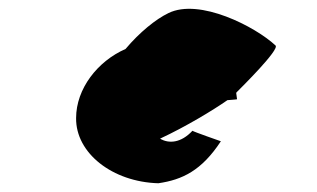

<svg xmlns="http://www.w3.org/2000/svg" viewBox="-20 -721 724 439"><path d="M154 -451C153 -371 237 -305 342 -302C397 -310 441 -331 485 -398C485 -398 422 -420 420 -422C394 -394 366 -392 346 -404C406 -432 467 -469 500 -492C516 -493 522 -494 522 -494C521 -499 521 -504 520 -509C521 -509 521 -510 521 -510C532 -521 620 -608 610 -617C564 -660 436 -726 365 -691C336 -677 299 -647 267 -609C203 -581 154 -518 154 -451Z"/></svg>

Font: Ampere
Style: Ext
Weight: 400
Version: Version 1